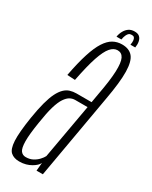

<svg xmlns="http://www.w3.org/2000/svg" viewBox="-188 -717 605 763"><g transform="rotate(30 114.5 -335.5)"><path d="M48 3Q65 3 78.2 -0.8Q91.5 -4.5 102.2 -10.8Q113 -17 120 -23.8Q127 -30.5 130 -37.5L126.5 0H155.5L223 -385.5Q238.5 -470.5 237.5 -518Q236.5 -565.5 220 -585Q203.5 -604.5 171 -604.5Q148.5 -604.5 130.2 -594.2Q112 -584 96.5 -560Q81 -536 67.8 -494.8Q54.5 -453.5 42.5 -390.5L78.5 -388.5Q92.5 -460 106.2 -500.8Q120 -541.5 134.8 -558.5Q149.5 -575.5 167 -575.5Q186 -575.5 194.8 -557.8Q203.5 -540 202 -498.5Q200.5 -457 187 -385.5L180 -345H111Q95.5 -345 81.8 -340.8Q68 -336.5 56.5 -325.2Q45 -314 35.2 -294.5Q25.5 -275 17.2 -244.2Q9 -213.5 2 -170Q-9.5 -96.5 -7.5 -59.5Q-5.5 -22.5 9 -9.8Q23.5 3 48 3ZM62 -25Q47.5 -25 39 -36.2Q30.5 -47.5 30 -79Q29.5 -110.5 39.5 -171.5Q46.5 -218 55.2 -247.5Q64 -277 74.5 -292.5Q85 -308 96 -314Q107 -320 119.5 -320H176L131.5 -69.5Q127 -60.5 117.2 -50Q107.5 -39.5 93.8 -32.2Q80 -25 62 -25ZM188.5 -674Q173 -674 162.5 -667Q152 -660 145 -647.5Q138 -635 135.5 -620H158Q160 -632.5 163.8 -640.8Q167.5 -649 172.2 -652.8Q177 -656.5 185.5 -656.5Q192.5 -656.5 196 -653Q199.5 -649.5 200.8 -641.2Q202 -633 199.5 -620H221.5Q224 -635 221.5 -647.5Q219 -660 211.2 -667Q203.5 -674 188.5 -674Z"/></g></svg>

Font: Anybody ExtraCondensed ExtraLight
Style: Italic
Weight: 250
Width: 2
Italic angle: -10°
Version: Version 1.113;gftools[0.9.25]